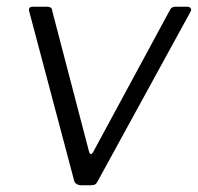

<svg xmlns="http://www.w3.org/2000/svg" viewBox="-20 -550 588 570"><path d="M536 -530Q543 -530 546 -525.5Q549 -521 546 -516L270 -12Q266 -4 261.5 -2Q257 0 249 0H222Q213 0 207 -4Q201 -8 200 -14L66 -519Q65 -530 76 -530H122Q127 -530 131 -527Q135 -524 135 -518L244 -101Q249 -82 260 -105L486 -523Q491 -530 500 -530H536Z"/></svg>

Font: Libre Franklin Thin Light
Style: Italic
Weight: 300
Italic angle: -8°
Version: Version 3.000